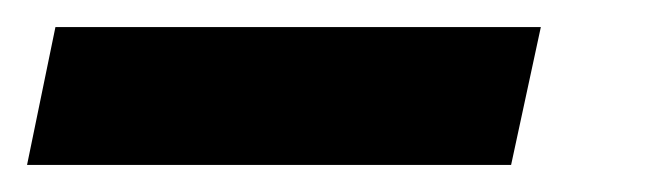

<svg xmlns="http://www.w3.org/2000/svg" viewBox="-114 50 490 142"><path d="M-73 70H286L264 172H-94Z"/></svg>

Font: Noto Sans Display Ex Bold Cond
Style: Italic
Weight: 800
Width: 3
Italic angle: -12°
Designer: Monotype Design team
Foundry: Monotype Imaging Inc.
Version: Version 1.000